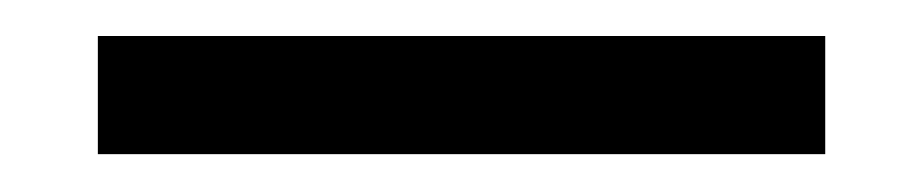

<svg xmlns="http://www.w3.org/2000/svg" viewBox="-20 60 500 104"><path d="M427 79.5V143.5H33V79.5Z"/></svg>

Font: Lato Medium
Style: Regular
Weight: 500
Designer: Lukasz Dziedzic
Foundry: tyPoland Lukasz Dziedzic
Version: Version 2.006; 2014-01-15